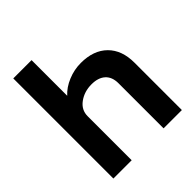

<svg xmlns="http://www.w3.org/2000/svg" viewBox="-204 -883 1017 1017"><g transform="rotate(-45 304.0 -375.0)"><path d="M371 -555Q466 -555 519.5 -502Q573 -449 573 -355V0H436V-338Q436 -385 408.5 -410Q381 -435 331 -435Q277 -435 237 -406Q197 -377 197 -330V0H60V-750H197V-483Q227 -516 274 -535.5Q321 -555 371 -555Z"/></g></svg>

Font: Oakes Grotesk
Style: Bold
Weight: 600
Designer: Samuel Oakes
Foundry: Samuel Oakes
Version: Version 1.000;PS 001.000;hotconv 1.0.88;makeotf.lib2.5.64775